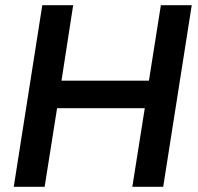

<svg xmlns="http://www.w3.org/2000/svg" viewBox="-20 -720 762 740"><path d="M33 0 143 -700H262L217 -409H554L600 -700H719L609 0H490L538 -303H200L152 0Z"/></svg>

Font: MuseoModerno Medium
Style: Italic
Weight: 500
Italic angle: -9°
Designer: Pablo Cosgaya, Héctor Gatti, Marcela Romero, and the Authors of The MuseoModerno Project.
Foundry: Omnibus-Type Team
Version: Version 1.003